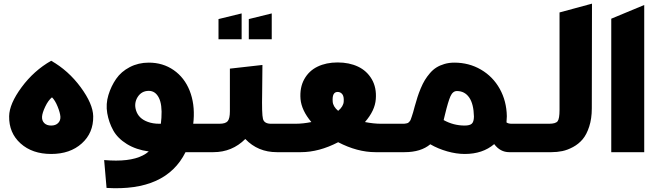

<svg xmlns="http://www.w3.org/2000/svg" viewBox="-20 -829 3584 1046"><path d="M29.8 -195.8Q30.8 -263.2 97.7 -353.8Q164.6 -444.3 258.8 -498Q352.5 -444.8 419.4 -354Q486.3 -263.2 487.8 -195.8Q489.3 -105 425.5 -47.6Q361.8 9.8 258.8 9.8Q155.8 9.8 92 -47.6Q28.3 -105 29.8 -195.8ZM209 -192.9Q208 -171.4 221.4 -158.2Q234.9 -145 258.8 -145Q282.7 -145 296.4 -158.4Q310.1 -171.9 309.1 -192.9Q307.6 -214.8 293.9 -248.5Q280.3 -282.2 263.2 -298.8Q242.7 -282.2 226.6 -248.3Q210.4 -214.4 209 -192.9Z M560.5 194.8 547.4 43Q582 45.9 611.8 45.9Q733.4 45.9 790.5 -3.9Q721.7 -13.2 671.1 -44.4Q620.6 -75.7 596.7 -119.1Q572.8 -162.6 564.2 -212.6Q555.7 -262.7 570.6 -311.3Q585.4 -359.9 612.8 -399.4Q640.1 -439 687 -463.4Q733.9 -487.8 790.5 -487.8Q867.7 -487.8 926.3 -447Q984.9 -406.2 1013.2 -335Q1041.5 -263.7 1034.7 -174.8Q1034.7 -168.5 1032.7 -154.8H1135.7V0H990.7Q884.3 214.4 560.5 194.8ZM790.5 -334Q751 -334 729.5 -299.8Q709 -266.1 721.2 -227.5Q734.9 -183.1 785.2 -165Q812.5 -154.8 848.6 -154.8H856.4Q857.4 -164.6 859.4 -187Q864.3 -259.8 845.2 -296.9Q826.2 -334 790.5 -334Z M1232.4 -455.1 1409.7 -475.1Q1409.7 -413.6 1408.2 -322.8Q1405.8 -208 1412.6 -181.4Q1419.4 -154.8 1456.5 -154.8H1587.4V0H1488.3Q1384.8 0 1316.4 -71.8Q1244.6 0 1142.6 0H1044.4V-154.8H1175.3Q1209 -154.8 1220.7 -169.2Q1232.4 -183.6 1232.4 -223.1ZM1170.4 -615.2V-725.1L1296.4 -755.9V-615.2ZM1335.4 -615.2V-725.1L1460.4 -755.9V-615.2Z M2153.3 0H2025.4Q1926.8 0 1822.3 -54.2Q1717.8 0 1619.1 0H1492.2V-154.8H1589.4Q1630.9 -154.8 1676.3 -164.1Q1623 -227.1 1617.2 -289.1Q1612.3 -352.1 1637.7 -397.7Q1663.1 -443.4 1710.2 -466.1Q1757.3 -488.8 1819.3 -488.8Q1882.3 -488.8 1930.4 -466.1Q1978.5 -443.4 2005.4 -397.5Q2032.2 -351.6 2027.3 -289.1Q2022.9 -226.6 1968.3 -164.1Q2015.6 -154.8 2056.2 -154.8H2153.3ZM1792.5 -275.9Q1793.9 -249 1822.3 -225.1Q1851.1 -249.5 1852.5 -275.9Q1854.5 -303.7 1844.7 -315.9Q1835 -328.1 1819.3 -328.1Q1788.6 -328.1 1792.5 -275.9Z M2512.2 9.8Q2466.3 9.8 2416.3 -4.4Q2366.2 -18.6 2324.2 -43Q2272.9 0 2184.1 0H2088.4V-154.8H2165Q2176.8 -154.8 2181.2 -154.8Q2185.5 -154.8 2193.1 -156.5Q2200.7 -158.2 2202.9 -159.2Q2205.1 -160.2 2210.4 -166.3Q2215.8 -172.4 2217.3 -177Q2218.8 -181.6 2223.4 -194.3Q2228 -207 2230.7 -217.3Q2233.4 -227.5 2239.3 -249Q2247.6 -278.3 2254.4 -299.8Q2261.2 -321.3 2272.2 -347.7Q2283.2 -374 2294.7 -392.8Q2306.2 -411.6 2322.5 -430.7Q2338.9 -449.7 2357.7 -461.4Q2376.5 -473.1 2401.4 -480.5Q2426.3 -487.8 2455.1 -487.8Q2535.2 -487.8 2600.3 -449.7Q2665.5 -411.6 2702.6 -345Q2739.7 -278.3 2741.2 -195.8Q2741.2 -184.6 2739.3 -162.1Q2749.5 -154.8 2767.1 -154.8H2897.9V0H2754.4Q2705.1 0 2672.4 -43.9Q2609.4 9.8 2512.2 9.8ZM2511.2 -145Q2539.6 -145 2550.5 -155.3Q2561.5 -165.5 2562 -193.8Q2560.5 -262.7 2536.1 -297.9Q2511.7 -333 2469.2 -333Q2446.8 -333 2434.1 -304.7Q2421.4 -276.4 2404.3 -205.1Q2403.3 -200.2 2400.6 -189.9Q2397.9 -179.7 2397 -174.8Q2450.7 -145 2511.2 -145Z M3028.3 -761.2 3205.1 -809.1 3204.1 -238.8Q3204.1 -182.6 3189.9 -139.2Q3175.8 -95.7 3154.1 -70.1Q3132.3 -44.4 3102.1 -28.1Q3071.8 -11.7 3043.5 -5.9Q3015.1 0 2984.4 0H2840.3V-154.8H2971.2Q3007.3 -154.8 3017.8 -168.5Q3028.3 -182.1 3028.3 -230Z M3310.1 0V-727.1L3489.7 -801.8V0Z"/></svg>

Font: LT Superior Black
Style: Regular
Weight: 900
Designer: Daniel Lyons
Foundry: LyonsType
Version: Version 2.005